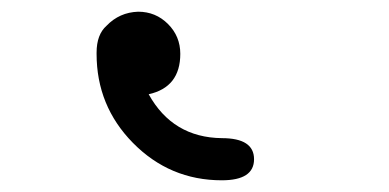

<svg xmlns="http://www.w3.org/2000/svg" viewBox="-20 -884 665 328"><path d="M216 -864C194.7 -863.3 176.7 -855.3 162 -840C150.7 -830 145 -814.7 145 -794V-793V-792C145 -732.7 165.7 -682 207 -640C249 -597.3 299.7 -576 359 -576C395.7 -576 414 -588 414 -612C414 -636 395.7 -648 359 -648C303 -648.7 261.3 -673.7 234 -723C270 -731 288 -754 288 -792C288 -812 281 -829 267 -843C253 -857 236 -864 216 -864Z"/></svg>

Font: Semi-Coder
Style: Regular
Weight: 400
Version: 0.1000